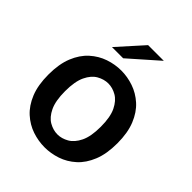

<svg xmlns="http://www.w3.org/2000/svg" viewBox="-214 -878 1012 1012"><g transform="rotate(45 292.0 -372.5)"><path d="M292 11Q245.5 11 200 -4.2Q154.5 -19.5 117 -53.2Q79.5 -87 57.2 -141.8Q35 -196.5 35 -275Q35 -353.5 57.2 -408.2Q79.5 -463 117 -496.8Q154.5 -530.5 200 -546Q245.5 -561.5 292 -561.5Q338 -561.5 383.5 -546Q429 -530.5 466.5 -496.8Q504 -463 526.2 -408.2Q548.5 -353.5 548.5 -275Q548.5 -196.5 526.2 -141.8Q504 -87 466.5 -53.2Q429 -19.5 383.5 -4.2Q338 11 292 11ZM292 -85Q323 -85 353.8 -102.5Q384.5 -120 404.8 -161.5Q425 -203 425 -275Q425 -347.5 404.8 -388.8Q384.5 -430 354 -447.5Q323.5 -465 292 -465Q260 -465 229.2 -447.5Q198.5 -430 178.8 -388.8Q159 -347.5 159 -275Q159 -203 178.8 -161.5Q198.5 -120 229.2 -102.5Q260 -85 292 -85ZM169.5 -614 297 -756H414L253 -614Z"/></g></svg>

Font: Junction SemiBold
Style: Regular
Weight: 600
Designer: Caroline Hadilaksono
Foundry: Caroline Hadilaksono, Tyler Finck, The League of Moveable Type
Version: Version 2.000; ttfautohint (v1.8.3)